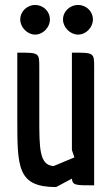

<svg xmlns="http://www.w3.org/2000/svg" viewBox="-20 -750 451 777"><path d="M271 -143C273 -136 279 -119 281 -113L197 -78C139 -81 139 -151 139 -273V-477C139 -537 139 -537 50 -537V-271C50 -73 50 7 207 7L271 -27C273 1 289 0 361 0V-477C361 -537 361 -537 271 -537ZM62 -671C62 -639 91 -610 122 -610C154 -610 182 -639 182 -671C182 -705 154 -730 122 -730C91 -730 62 -705 62 -671ZM235 -671C235 -639 264 -610 296 -610C328 -610 356 -639 356 -671C356 -705 328 -730 296 -730C264 -730 235 -705 235 -671Z"/></svg>

Font: Economica
Style: Bold
Weight: 700
Designer: Vicente Lamonaca
Foundry: Vicente Lamonaca
Version: Version 1.100